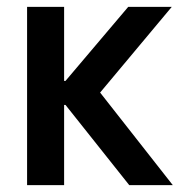

<svg xmlns="http://www.w3.org/2000/svg" viewBox="-20 -540 540 560"><path d="M59 0V-520H167V-304H171L354 -520H481L272 -270L484 0H357L171 -234H167V0Z"/></svg>

Font: M PLUS Code Latin Medium
Style: Regular
Weight: 500
Designer: Coji Morishita
Foundry: UNDERFOREST DESIGN
Version: Version 1.002; ttfautohint (v1.8.3)